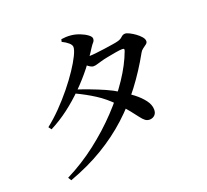

<svg xmlns="http://www.w3.org/2000/svg" viewBox="-139 -958 1279 1185"><g transform="rotate(-20 500.0 -366.0)"><path d="M122 34Q228 -19 322.5 -92Q417 -165 495.5 -248Q574 -331 631 -416.5Q688 -502 717 -581Q725 -599 706 -598Q691 -598 662.5 -593Q634 -588 605.5 -582.5Q577 -577 561 -572Q545 -568 531.5 -563.5Q518 -559 505 -559Q493 -559 475 -572Q457 -585 438 -601L455 -632Q471 -629 481.5 -628Q492 -627 502 -627Q517 -627 545.5 -630Q574 -633 605 -637.5Q636 -642 661.5 -646Q687 -650 697 -653Q717 -658 729 -670Q741 -682 756 -682Q766 -682 784 -673Q802 -664 820 -651Q838 -638 851 -623Q864 -608 864 -594Q864 -583 853.5 -575Q843 -567 831 -558.5Q819 -550 812 -537Q756 -436 689 -347.5Q622 -259 540.5 -184.5Q459 -110 359 -50Q259 10 135 55ZM719 -131Q702 -131 689.5 -140.5Q677 -150 662 -170Q647 -190 623.5 -219.5Q600 -249 562 -289Q513 -340 457.5 -375.5Q402 -411 338 -441L352 -462Q392 -449 437 -432Q482 -415 526.5 -395.5Q571 -376 607 -353Q647 -329 683 -301Q719 -273 741.5 -243Q764 -213 765 -183Q766 -159 753 -145.5Q740 -132 719 -131ZM114 -301Q160 -337 205.5 -383.5Q251 -430 291.5 -480Q332 -530 363 -576.5Q394 -623 411.5 -659Q429 -695 429 -713Q429 -727 412.5 -741.5Q396 -756 371 -768L375 -784Q389 -786 404.5 -787Q420 -788 440 -786Q468 -783 496 -772Q524 -761 542.5 -747Q561 -733 561 -721Q561 -707 552.5 -698Q544 -689 531 -669Q498 -616 454.5 -561Q411 -506 359 -454Q307 -402 249 -358Q191 -314 128 -282Z"/></g></svg>

Font: Noto Serif TC SemiBold
Style: Regular
Weight: 600
Version: Version 2.002-H1;hotconv 1.1.0;makeotfexe 2.6.0